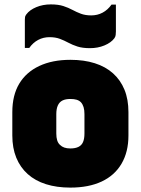

<svg xmlns="http://www.w3.org/2000/svg" viewBox="-20 -836 640 873"><path d="M300 -564Q362 -564 411 -548.5Q460 -533 494 -502.5Q528 -472 546 -428Q564 -384 564 -326V-220Q564 -145 532.5 -91.5Q501 -38 442 -10.5Q383 17 300 17Q238 17 189 1.5Q140 -14 106 -44.5Q72 -75 54 -119Q36 -163 36 -220V-326Q36 -403 67.5 -455.5Q99 -508 158.5 -536Q218 -564 300 -564ZM300 -386Q278 -386 264 -379Q250 -372 243 -356.5Q236 -341 236 -317V-229Q236 -211 240 -198Q244 -185 253 -177Q261 -169 272.5 -165Q284 -161 300 -161Q322 -161 336.5 -168Q351 -175 357.5 -190Q364 -205 364 -229V-317Q364 -336 360 -349Q356 -362 348 -371Q340 -379 328.5 -382.5Q317 -386 300 -386ZM395 -766Q423 -766 446.5 -778.5Q470 -791 487 -815H507Q507 -797 507 -774Q507 -751 507 -729.5Q507 -708 507 -693Q507 -685 506 -677Q505 -669 500 -662Q485 -642 455 -629.5Q425 -617 389 -617Q355 -617 332 -624.5Q309 -632 290.5 -642Q272 -652 252 -659.5Q232 -667 205 -667Q177 -667 153.5 -654.5Q130 -642 113 -618H93Q93 -637 93 -661Q93 -685 93 -709Q93 -733 93 -747Q93 -755 94 -759.5Q95 -764 100 -771Q115 -791 145 -803.5Q175 -816 211 -816Q245 -816 268 -808.5Q291 -801 309.5 -791Q328 -781 348 -773.5Q368 -766 395 -766Z"/></svg>

Font: Recursive Monospace Black
Style: Regular
Weight: 900
Version: Version 1.047